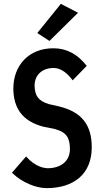

<svg xmlns="http://www.w3.org/2000/svg" viewBox="-20 -962 532 994"><path d="M258 -610C315 -610 356 -546 356 -546L429 -621C382 -681 326 -712 257 -712H255C131 -712 49 -625 49 -503C50 -403 95 -333 209 -305L264 -294C323 -278 342 -250 342 -190C342 -131 299 -91 225 -91C211 -92 164 -96 115 -152L42 -68C93 -17 167 12 221 12C363 12 455 -62 455 -199C455 -315 404 -382 286 -411L233 -423C178 -440 160 -466 159 -520C160 -575 199 -610 258 -610ZM295 -942 173 -791 236 -750 384 -896Z"/></svg>

Font: Mint Spirit
Style: Bold
Weight: 700
Designer: HARENDAL Hirwen
Foundry: Arkandis Digital Foundry.
Version: Version 1.004;FFEdit